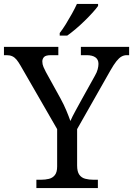

<svg xmlns="http://www.w3.org/2000/svg" viewBox="-25 -951 673 971"><path d="M159 0V-42H182Q204 -42 222.5 -46.5Q241 -51 252.5 -65.5Q264 -80 264 -109V-298L79 -619Q68 -638 58.5 -649.5Q49 -661 37 -666.5Q25 -672 8 -672H-5V-714H270V-672H233Q206 -672 197.5 -662.5Q189 -653 189 -640Q189 -626 195 -612Q201 -598 207 -587L281 -453Q298 -422 310.5 -392Q323 -362 331 -339Q340 -360 357 -391Q374 -422 391 -453L455 -568Q465 -585 469 -600.5Q473 -616 473 -628Q473 -650 457.5 -661Q442 -672 413 -672H384V-714H628V-672H616Q602 -672 589.5 -665Q577 -658 563.5 -641Q550 -624 533 -594L365 -298V-114Q365 -83 376 -67.5Q387 -52 406 -47Q425 -42 447 -42H470V0ZM277 -784Q292 -803 308 -829Q324 -855 339 -882Q354 -909 364 -931H471V-921Q462 -908 444 -888Q426 -868 403.5 -846Q381 -824 358 -804.5Q335 -785 315 -771H277Z"/></svg>

Font: Noto Serif Lao
Style: Regular
Weight: 400
Designer: Monotype Design Team
Foundry: Monotype Imaging Inc.
Version: Version 2.003